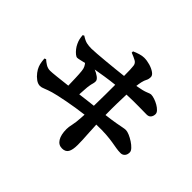

<svg xmlns="http://www.w3.org/2000/svg" viewBox="-195 -1067 1390 1390"><g transform="rotate(45 500.0 -372.0)"><path d="M405.8 -294.9Q441.9 -299.3 476.3 -303.7Q510.7 -308.1 539.1 -311Q540.5 -368.7 540.8 -427.2Q541 -485.8 541 -527.8Q493.7 -522.9 445.3 -515.4Q397 -507.8 357.9 -501Q379.9 -492.7 401.9 -477.1Q423.8 -461.4 423.8 -444.8Q423.8 -430.7 419.9 -418.7Q416 -406.7 413.1 -387.2Q410.6 -373.5 409.2 -347.7Q407.7 -321.8 405.8 -294.9ZM460.9 -776.9V-790Q483.4 -800.3 507.6 -807.6Q531.7 -814.9 550.8 -814.9Q580.1 -814.9 610.8 -805.9Q641.6 -796.9 662.8 -782Q684.1 -767.1 684.1 -750Q684.1 -727.5 675.8 -712.9Q667.5 -698.2 662.1 -674.8Q659.7 -663.1 657.7 -651.9Q655.8 -640.6 654.8 -629.9Q716.3 -640.6 741.5 -651.4Q766.6 -662.1 773.9 -662.1Q790 -662.1 811.3 -655Q832.5 -647.9 852.3 -636.5Q872.1 -625 885 -611.3Q897.9 -597.7 897.9 -584Q897.9 -564.5 887.2 -550.3Q876.5 -536.1 854 -536.1Q826.2 -536.1 772.5 -537.1Q718.8 -538.1 648.9 -535.2Q647.5 -496.6 646.2 -442.1Q645 -387.7 646 -323.2Q706.5 -330.6 742.2 -336.9Q777.8 -343.3 796.9 -347.2Q815.9 -351.1 827.1 -351.1Q841.8 -351.1 864.3 -341.6Q886.7 -332 909.2 -317.4Q931.6 -302.7 946.8 -286.4Q961.9 -270 961.9 -255.9Q961.9 -231.9 949.2 -218.5Q936.5 -205.1 918 -205.1Q894.5 -205.1 871.8 -209Q849.1 -212.9 819.8 -217.8Q790.5 -222.7 749.3 -225.8Q708 -229 647.9 -227.1Q648.9 -207.5 650.1 -188Q651.4 -168.5 651.9 -148.9Q654.3 -109.9 655.8 -82.5Q657.2 -55.2 657.2 -28.8Q657.2 22.9 642.8 46.9Q628.4 70.8 594.2 70.8Q558.1 70.8 538.1 38.3Q518.1 5.9 518.1 -51.8Q518.1 -73.7 525.1 -103.5Q532.2 -133.3 535.2 -186L537.1 -217.8Q498.5 -213.4 456.1 -206.5Q413.6 -199.7 373.5 -192.1Q333.5 -184.6 302.5 -177.5Q271.5 -170.4 256.8 -166Q221.2 -155.3 199 -145.8Q176.8 -136.2 162.1 -136.2Q140.1 -136.2 118.7 -151.6Q97.2 -167 80.6 -189Q64 -210.9 57.1 -230Q50.3 -247.1 47.1 -269.8Q43.9 -292.5 43.9 -299.8L56.2 -305.2Q69.3 -292.5 90.3 -279.3Q111.3 -266.1 136.2 -266.1Q152.3 -266.1 199 -271.2Q245.6 -276.4 305.2 -283.2Q304.2 -321.3 303 -359.4Q301.8 -397.5 298.8 -425.8Q296.9 -447.8 289.8 -461.9Q282.7 -476.1 274.9 -484.9Q252.4 -480 234.4 -475.6Q216.3 -471.2 208 -471.2Q198.7 -471.2 185.1 -482.2Q171.4 -493.2 158.2 -510Q145 -526.9 137.2 -544.9Q129.4 -561.5 125.7 -576.9Q122.1 -592.3 120.1 -615.2L130.9 -621.1Q163.1 -600.1 185.3 -595.5Q207.5 -590.8 233.9 -590.8Q252.9 -590.8 289.8 -593.8Q326.7 -596.7 371.8 -600.8Q417 -605 461.7 -609.6Q506.3 -614.3 541 -618.2Q541 -659.2 540 -680.4Q539.1 -701.7 537.1 -719.2Q534.2 -741.7 514.4 -752.7Q494.6 -763.7 460.9 -776.9Z"/></g></svg>

Font: Source Han Serif JP Heavy
Style: Regular
Weight: 900
Designer: Ryoko NISHIZUKA  (kana & ideographs); Frank Grießhammer (Latin, Greek & Cyrillic); Wenlong ZHANG  (bopomofo); Sandoll Co
Foundry: Adobe Systems Incorporated
Version: Version 1.001;PS 1.001;hotconv 16.6.54;makeotf.lib2.5.65590